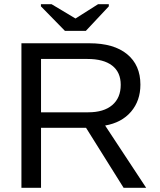

<svg xmlns="http://www.w3.org/2000/svg" viewBox="-20 -894 762 914"><path d="M175.3 -285.6V0H82V-688H405.8Q522 -688 585.2 -636Q648.4 -584 648.4 -491.2Q648.4 -414.6 603.8 -362.3Q559.1 -310.1 480.5 -296.4L675.8 0H568.4L389.6 -285.6ZM554.7 -490.2Q554.7 -550.3 513.9 -581.8Q473.1 -613.3 396.5 -613.3H175.3V-359.4H400.4Q474.1 -359.4 514.4 -393.8Q554.7 -428.2 554.7 -490.2ZM498 -863.8 388.7 -747.1H289.1L174.8 -863.8V-874H225.6L338.9 -806.2H339.8L446.8 -874H498Z"/></svg>

Font: Arimo Nerd Font
Style: Regular
Weight: 400
Designer: Steve Matteson
Foundry: Monotype Imaging Inc.
Version: Version 1.33;Nerd Fonts 3.2.1